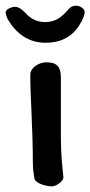

<svg xmlns="http://www.w3.org/2000/svg" viewBox="-31 -654 319 678"><path d="M-3 -585C26 -536 69 -503 130 -503C218 -503 248 -559 262 -589C266 -597 268 -607 268 -612C268 -625 248 -634 239 -634C226 -634 217 -630 205 -615C184 -591 162 -576 128 -576C89 -576 68 -598 55 -612C44 -622 34 -630 23 -630C6 -630 -11 -619 -11 -611C-11 -603 -6 -590 -3 -585ZM184 -380V-199V-170C184 -112 188 -76 193 -27C192 -13 167 4 153 4C130 4 97 -6 91 -22C88 -38 85 -58 85 -79C85 -131 83 -202 80 -263C78 -308 76 -348 76 -390C76 -416 108 -434 132 -434C173 -434 184 -415 184 -380Z"/></svg>

Font: Itim
Style: Regular
Weight: 400
Designer: CadsonDemak Team
Foundry: Pablo Impallari
Version: Version 1.002;PS 001.002;hotconv 1.0.88;makeotf.lib2.5.64775